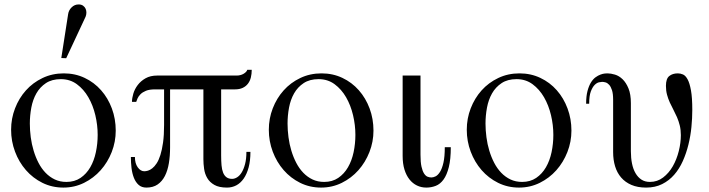

<svg xmlns="http://www.w3.org/2000/svg" viewBox="-20 -829 3178 861"><path d="M499 -243.2Q499 -295.9 481.7 -342.5Q464.4 -389.2 433.3 -424.3Q402.3 -459.5 359.6 -479.7Q316.9 -500 266.1 -500Q214.4 -500 170.9 -479.2Q127.4 -458.5 96.2 -423.6Q64.9 -388.7 47.4 -343Q29.8 -297.4 29.8 -247.1Q29.8 -195.8 47.4 -148.9Q64.9 -102.1 96.2 -66.2Q127.4 -30.3 170.4 -9Q213.4 12.2 264.2 12.2Q314 12.2 356.9 -9Q399.9 -30.3 431.4 -65.7Q462.9 -101.1 481 -147.2Q499 -193.4 499 -243.2ZM418 -224.1Q418 -184.6 409.9 -146.5Q401.9 -108.4 384.8 -78.9Q367.7 -49.3 341.1 -31.2Q314.5 -13.2 277.8 -13.2Q249 -13.2 225.8 -24.2Q202.6 -35.2 184.3 -54.2Q166 -73.2 152.8 -98.6Q139.6 -124 130.9 -153.1Q122.1 -182.1 117.9 -213.4Q113.8 -244.6 113.8 -274.9Q113.8 -310.5 120.4 -346.2Q127 -381.8 143.1 -410.2Q159.2 -438.5 186 -456.3Q212.9 -474.1 252.9 -474.1Q293.9 -474.1 324.7 -451.4Q355.5 -428.7 376.2 -392.8Q397 -356.9 407.5 -312.5Q418 -268.1 418 -224.1ZM363.8 -753.9Q367.2 -762.2 367.4 -771.7Q367.7 -781.2 364 -789.6Q360.4 -797.9 352.5 -803.5Q344.7 -809.1 332.5 -809.1Q314.5 -809.1 301.3 -796.1Q288.1 -783.2 285.6 -766.1L254.9 -568.8L276.9 -567.9Z M1108.9 -516.1H1088.9Q1087.4 -510.7 1082.8 -506.1Q1078.1 -501.5 1071.8 -497.8Q1065.4 -494.1 1057.6 -492.2Q1049.8 -490.2 1042 -490.2H685.1Q654.3 -490.2 632.8 -478Q611.3 -465.8 597.7 -447.8Q584 -429.7 577.9 -409.2Q571.8 -388.7 571.8 -372.1H590.8Q592.8 -378.4 596.9 -387.9Q601.1 -397.5 610.1 -406.5Q619.1 -415.5 634.5 -421.9Q649.9 -428.2 674.8 -428.2H715.8V-269Q715.8 -223.1 711.2 -189.9Q706.5 -156.7 699.2 -133.8Q691.9 -110.8 682.4 -96.4Q672.9 -82 662.8 -74.2Q652.8 -66.4 643.6 -63.7Q634.3 -61 627 -61Q610.4 -61 597.7 -78.6Q585 -96.2 585 -125H566.9Q566.9 -100.1 569.8 -75.4Q572.8 -50.8 580.6 -31.2Q588.4 -11.7 601.8 0.2Q615.2 12.2 636.7 12.2Q666.5 12.2 686.8 -1.7Q707 -15.6 719.5 -40Q731.9 -64.5 737.3 -97.2Q742.7 -129.9 742.7 -168V-428.2H892.1V-115.2Q892.1 -94.2 895.3 -71.8Q898.4 -49.3 909.4 -30.5Q920.4 -11.7 941.4 0.2Q962.4 12.2 998 12.2Q1020.5 12.2 1039.6 2.2Q1058.6 -7.8 1072.8 -28.1Q1086.9 -48.3 1095 -78.4Q1103 -108.4 1103 -147.9H1085Q1085 -116.7 1079.1 -94Q1073.2 -71.3 1064.2 -56.4Q1055.2 -41.5 1043.7 -34.2Q1032.2 -26.9 1021 -26.9Q1005.4 -26.9 995.6 -34.2Q985.8 -41.5 980.5 -54.9Q975.1 -68.4 973.4 -87.9Q971.7 -107.4 971.7 -131.8V-428.2H1033.7Q1054.2 -428.2 1068.6 -435.1Q1083 -441.9 1092 -453.9Q1101.1 -465.8 1105 -481.9Q1108.9 -498 1108.9 -516.1Z M1654.8 -243.2Q1654.8 -295.9 1637.5 -342.5Q1620.1 -389.2 1589.1 -424.3Q1558.1 -459.5 1515.4 -479.7Q1472.7 -500 1421.9 -500Q1370.1 -500 1326.7 -479.2Q1283.2 -458.5 1252 -423.6Q1220.7 -388.7 1203.1 -343Q1185.5 -297.4 1185.5 -247.1Q1185.5 -195.8 1203.1 -148.9Q1220.7 -102.1 1252 -66.2Q1283.2 -30.3 1326.2 -9Q1369.1 12.2 1419.9 12.2Q1469.7 12.2 1512.7 -9Q1555.7 -30.3 1587.2 -65.7Q1618.7 -101.1 1636.7 -147.2Q1654.8 -193.4 1654.8 -243.2ZM1573.7 -224.1Q1573.7 -184.6 1565.7 -146.5Q1557.6 -108.4 1540.5 -78.9Q1523.4 -49.3 1496.8 -31.2Q1470.2 -13.2 1433.6 -13.2Q1404.8 -13.2 1381.6 -24.2Q1358.4 -35.2 1340.1 -54.2Q1321.8 -73.2 1308.6 -98.6Q1295.4 -124 1286.6 -153.1Q1277.8 -182.1 1273.7 -213.4Q1269.5 -244.6 1269.5 -274.9Q1269.5 -310.5 1276.1 -346.2Q1282.7 -381.8 1298.8 -410.2Q1314.9 -438.5 1341.8 -456.3Q1368.7 -474.1 1408.7 -474.1Q1449.7 -474.1 1480.5 -451.4Q1511.2 -428.7 1532 -392.8Q1552.7 -356.9 1563.2 -312.5Q1573.7 -268.1 1573.7 -224.1Z M2001.5 -168.9H1974.6Q1974.6 -126 1968.5 -99.4Q1962.4 -72.8 1953.1 -58.1Q1943.8 -43.5 1933.6 -38.3Q1923.3 -33.2 1914.6 -33.2Q1905.8 -33.2 1897.2 -36.6Q1888.7 -40 1881.6 -51Q1874.5 -62 1870.1 -81.8Q1865.7 -101.6 1865.7 -134.8V-490.2H1785.6V-129.9Q1785.6 -95.2 1793.7 -68.8Q1801.8 -42.5 1816.2 -24.4Q1830.6 -6.3 1849.9 2.9Q1869.1 12.2 1891.6 12.2Q1914.1 12.2 1934.1 4.4Q1954.1 -3.4 1969 -23.9Q1983.9 -44.4 1992.7 -79.6Q2001.5 -114.7 2001.5 -168.9Z M2542.5 -243.2Q2542.5 -295.9 2525.1 -342.5Q2507.8 -389.2 2476.8 -424.3Q2445.8 -459.5 2403.1 -479.7Q2360.4 -500 2309.6 -500Q2257.8 -500 2214.4 -479.2Q2170.9 -458.5 2139.6 -423.6Q2108.4 -388.7 2090.8 -343Q2073.2 -297.4 2073.2 -247.1Q2073.2 -195.8 2090.8 -148.9Q2108.4 -102.1 2139.6 -66.2Q2170.9 -30.3 2213.9 -9Q2256.8 12.2 2307.6 12.2Q2357.4 12.2 2400.4 -9Q2443.4 -30.3 2474.9 -65.7Q2506.3 -101.1 2524.4 -147.2Q2542.5 -193.4 2542.5 -243.2ZM2461.4 -224.1Q2461.4 -184.6 2453.4 -146.5Q2445.3 -108.4 2428.2 -78.9Q2411.1 -49.3 2384.5 -31.2Q2357.9 -13.2 2321.3 -13.2Q2292.5 -13.2 2269.3 -24.2Q2246.1 -35.2 2227.8 -54.2Q2209.5 -73.2 2196.3 -98.6Q2183.1 -124 2174.3 -153.1Q2165.5 -182.1 2161.4 -213.4Q2157.2 -244.6 2157.2 -274.9Q2157.2 -310.5 2163.8 -346.2Q2170.4 -381.8 2186.5 -410.2Q2202.6 -438.5 2229.5 -456.3Q2256.3 -474.1 2296.4 -474.1Q2337.4 -474.1 2368.2 -451.4Q2398.9 -428.7 2419.7 -392.8Q2440.4 -356.9 2450.9 -312.5Q2461.4 -268.1 2461.4 -224.1Z M3084.5 -335.9Q3084.5 -391.1 3078.6 -423.6Q3072.8 -456.1 3063.5 -473.1Q3054.2 -490.2 3042.7 -495.1Q3031.2 -500 3019.5 -500Q2996.1 -500 2981.2 -488Q2966.3 -476.1 2966.3 -443.8Q2966.3 -422.4 2971.2 -404.3Q2976.1 -386.2 2983.6 -369.6Q2991.2 -353 2999.8 -336.9Q3008.3 -320.8 3015.9 -303.5Q3023.4 -286.1 3028.3 -266.4Q3033.2 -246.6 3033.2 -223.1Q3033.2 -188.5 3023.9 -151.4Q3014.6 -114.3 2997.1 -83.5Q2979.5 -52.7 2953.6 -33Q2927.7 -13.2 2894.5 -13.2Q2872.6 -13.2 2856.7 -23.4Q2840.8 -33.7 2830.1 -52Q2819.3 -70.3 2814.2 -95.5Q2809.1 -120.6 2809.1 -150.9V-366.2Q2809.1 -406.7 2798.3 -432.6Q2787.6 -458.5 2772 -473.6Q2756.3 -488.8 2737.8 -494.4Q2719.2 -500 2704.1 -500Q2700.2 -500 2691.9 -499.3Q2683.6 -498.5 2672.9 -494.6Q2662.1 -490.7 2650.6 -482.4Q2639.2 -474.1 2629.9 -459Q2620.6 -443.8 2614.5 -420.7Q2608.4 -397.5 2608.4 -363.8H2622.1Q2622.1 -399.4 2629.6 -419.2Q2637.2 -439 2647 -448.5Q2656.7 -458 2666.5 -460Q2676.3 -461.9 2680.2 -461.9Q2687 -461.9 2695.6 -459.5Q2704.1 -457 2711.7 -448.7Q2719.2 -440.4 2724.4 -424.6Q2729.5 -408.7 2729.5 -381.8V-147Q2729.5 -112.3 2738.3 -83.3Q2747.1 -54.2 2765.4 -33Q2783.7 -11.7 2811.5 0.2Q2839.4 12.2 2877.4 12.2Q2918 12.2 2949.2 -3.4Q2980.5 -19 3003.4 -45.4Q3026.4 -71.8 3042 -106.7Q3057.6 -141.6 3067.1 -180.4Q3076.7 -219.2 3080.6 -259.3Q3084.5 -299.3 3084.5 -335.9Z"/></svg>

Font: Galatia SIL
Style: Regular
Weight: 400
Designer: Development by SIL's NRSI team
Version: Version 2.1